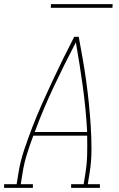

<svg xmlns="http://www.w3.org/2000/svg" viewBox="-57 -914 577 934"><path d="M-37 0V-18H24L33 -74Q42 -130 61 -186.5Q80 -243 101.5 -298.5Q123 -354 147.5 -409Q172 -464 197.5 -518.5Q223 -573 249.5 -627Q276 -681 304 -735H326Q336 -681 345.5 -627Q355 -573 362.5 -518.5Q370 -464 375.5 -409Q381 -354 384.5 -298.5Q388 -243 388 -186.5Q388 -130 379 -74L370 -18H429V0H289V-18H350L359 -74Q366 -119 367 -164Q368 -209 367 -254H105Q88 -209 74 -164Q60 -119 53 -74L44 -18H103V0ZM112 -272H367Q361 -383 346 -492Q331 -601 312 -708Q256 -601 204.5 -492Q153 -383 112 -272ZM190 -876 191 -894H491L490 -876Z"/></svg>

Font: Iosevka Curly Slab Thin
Style: Italic
Weight: 100
Italic angle: -9°
Monospace: yes
Designer: Belleve Invis
Foundry: Belleve Invis
Version: Version 22.1.2; ttfautohint (v1.8.4)